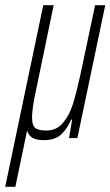

<svg xmlns="http://www.w3.org/2000/svg" viewBox="-67 -530 424 737"><path d="M337 -510 230 0H198L210 -71H206Q191 -35 167.5 -13.5Q144 8 102 8Q72 8 57 -1.5Q42 -11 37 -29L-8 187H-47L99 -510H139L74 -197Q56 -116 56 -80Q56 -49 68 -39Q80 -29 111 -29Q150 -29 174.5 -58Q199 -87 212.5 -129.5Q226 -172 242 -245L298 -510Z"/></svg>

Font: Saira Ultra Condensed ExLight
Style: Italic
Weight: 200
Width: 1
Italic angle: -12°
Designer: Hector Gatti with collaboration of the Omnibus-Type team
Foundry: Omnibus-Type
Version: Version 1.001; ttfautohint (v1.8)